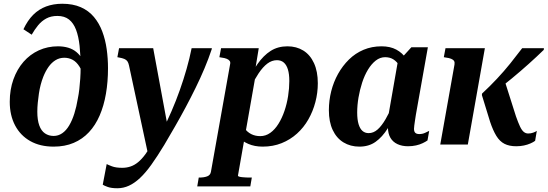

<svg xmlns="http://www.w3.org/2000/svg" viewBox="-20 -771 2921 1024"><path d="M286 -686Q252 -686 227 -672.5Q202 -659 183.5 -636.5Q165 -614 149 -586L105 -615Q127 -662 157 -692Q187 -722 226 -736.5Q265 -751 312 -751Q369 -751 411 -732.5Q453 -714 481 -680.5Q509 -647 525.5 -603Q542 -559 549 -509Q556 -459 556 -407Q556 -335 545 -271Q534 -207 511.5 -155Q489 -103 454.5 -66Q420 -29 373 -9Q326 11 266 11Q194 11 141.5 -18.5Q89 -48 60.5 -102Q32 -156 32 -228Q32 -293 51.5 -347.5Q71 -402 105.5 -441.5Q140 -481 187 -502.5Q234 -524 289 -524Q319 -524 344 -516.5Q369 -509 387.5 -493.5Q406 -478 419 -456.5Q432 -435 438 -406L432 -348Q420 -390 404 -415.5Q388 -441 367.5 -452Q347 -463 323 -463Q297 -463 276 -450Q255 -437 239 -414.5Q223 -392 211 -362Q203 -342 197 -319Q191 -296 187.5 -272Q184 -248 181.5 -223.5Q179 -199 179 -175Q179 -131 189.5 -102Q200 -73 220 -59.5Q240 -46 266 -46Q291 -46 312 -60.5Q333 -75 349 -102Q365 -129 376.5 -165.5Q388 -202 395 -245Q400 -269 403 -295.5Q406 -322 408 -351.5Q410 -381 410 -412Q410 -475 404.5 -526Q399 -577 385.5 -612.5Q372 -648 348 -667Q324 -686 286 -686Z M773 67 818 11 876 -87 797 -514H615L606 -466L616 -464Q633 -461 643.5 -456.5Q654 -452 659.5 -444Q665 -436 668 -422ZM844 -70 796 -13Q775 25 755.5 51.5Q736 78 716.5 94Q697 110 676 117Q655 124 632 124Q598 124 577 116Q556 108 549 104L528 214Q535 219 554.5 226Q574 233 606 233Q638 233 667.5 219.5Q697 206 726.5 178.5Q756 151 787.5 107Q819 63 856 2Q885 -47 914 -97.5Q943 -148 970.5 -199.5Q998 -251 1023.5 -303Q1049 -355 1070.5 -406Q1092 -457 1109 -508L1110 -514H1002Q991 -459 975 -403Q959 -347 939 -290.5Q919 -234 895 -178.5Q871 -123 844 -70Z M1032 223 1040 176H1042Q1068 176 1085 169.5Q1102 163 1105 145L1207 -427Q1210 -439 1205 -446Q1200 -453 1189 -457.5Q1178 -462 1161 -464L1150 -466L1159 -514H1360L1338 -380L1347 -391L1249 166Q1249 169 1255.5 171Q1262 173 1272 174Q1282 175 1292.5 175.5Q1303 176 1310 176H1323L1315 223ZM1208 -98 1262 -139Q1269 -109 1283.5 -88Q1298 -67 1319.5 -56Q1341 -45 1368 -45Q1397 -45 1421.5 -62.5Q1446 -80 1465 -110.5Q1484 -141 1497 -179Q1510 -217 1516.5 -258.5Q1523 -300 1523 -339Q1523 -376 1515.5 -400.5Q1508 -425 1493.5 -437.5Q1479 -450 1457 -450Q1430 -450 1406 -432Q1382 -414 1359 -379.5Q1336 -345 1311 -295L1290 -317Q1321 -383 1353 -429Q1385 -475 1423.5 -499.5Q1462 -524 1513 -524Q1561 -524 1597.5 -501.5Q1634 -479 1654.5 -434.5Q1675 -390 1675 -327Q1675 -276 1662 -226.5Q1649 -177 1624.5 -134Q1600 -91 1564 -58.5Q1528 -26 1482 -7.5Q1436 11 1381 11Q1338 11 1304.5 -3.5Q1271 -18 1247 -42.5Q1223 -67 1208 -98Z M2175 -389 2130 -367Q2124 -398 2110.5 -420Q2097 -442 2078.5 -454Q2060 -466 2034 -466Q2007 -466 1984 -448Q1961 -430 1942.5 -399.5Q1924 -369 1911.5 -330.5Q1899 -292 1892 -251Q1885 -210 1885 -171Q1885 -133 1892.5 -108.5Q1900 -84 1913.5 -72.5Q1927 -61 1946 -61Q1972 -61 1994 -80.5Q2016 -100 2037 -136.5Q2058 -173 2080 -222L2107 -198Q2078 -134 2048.5 -87Q2019 -40 1983 -14.5Q1947 11 1897 11Q1849 11 1812 -11.5Q1775 -34 1754.5 -77.5Q1734 -121 1734 -183Q1734 -235 1746.5 -284.5Q1759 -334 1783 -377Q1807 -420 1841 -453.5Q1875 -487 1919 -505.5Q1963 -524 2015 -524Q2061 -524 2093.5 -506.5Q2126 -489 2146 -459Q2166 -429 2175 -389ZM2262 -519 2198 -159Q2195 -141 2193 -126.5Q2191 -112 2189.5 -101.5Q2188 -91 2188 -84Q2188 -69 2195 -62.5Q2202 -56 2216 -56Q2233 -56 2247 -62.5Q2261 -69 2269 -73L2260 -22Q2250 -15 2234.5 -7.5Q2219 0 2199 4.5Q2179 9 2156 9Q2124 9 2099.5 -2.5Q2075 -14 2062 -36.5Q2049 -59 2049 -92Q2049 -101 2050.5 -111Q2052 -121 2055 -135L2045 -118L2103 -450L2113 -452L2174 -519Z M2732 -150 2670 -345 2612 -276Q2663 -314 2709.5 -352.5Q2756 -391 2799 -429.5Q2842 -468 2880 -505L2881 -514H2765Q2734 -473 2701 -432Q2668 -391 2630.5 -351Q2593 -311 2551 -272L2550 -264L2594 -121Q2609 -76 2627 -46.5Q2645 -17 2670.5 -4Q2696 9 2733 9Q2755 9 2774 5Q2793 1 2809 -6Q2825 -13 2834 -20L2843 -73Q2836 -68 2823.5 -63.5Q2811 -59 2797 -59Q2784 -59 2773.5 -67.5Q2763 -76 2753.5 -96Q2744 -116 2732 -150ZM2328 0H2475L2566 -514H2356L2347 -466L2358 -464Q2375 -462 2386 -457.5Q2397 -453 2401.5 -446Q2406 -439 2404 -427Z"/></svg>

Font: Roboto Serif 72pt SemiCondensed SemiBold
Style: Italic
Weight: 600
Width: 4
Italic angle: -10°
Designer: Greg Gazdowicz
Foundry: Commercial Type
Version: Version 1.008